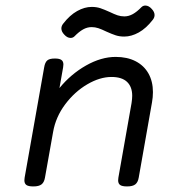

<svg xmlns="http://www.w3.org/2000/svg" viewBox="-20 -667 640 692"><path d="M375 -624Q392.1 -615.7 403.8 -611.8Q415.5 -607.9 428.2 -607.9Q443.8 -607.9 458.7 -616.2Q473.6 -624.5 489.7 -641.1Q495.6 -647 503.9 -647Q516.1 -647 526.9 -634.8Q537.1 -624 537.1 -612.8Q537.1 -603.5 530.3 -595.2Q506.8 -564.9 480.2 -550Q453.6 -535.2 427.7 -535.2Q410.6 -535.2 396.7 -539.8Q382.8 -544.4 363.3 -553.2Q346.2 -561.5 334.5 -565.4Q322.8 -569.3 310.1 -569.3Q294.4 -569.3 279.5 -561Q264.6 -552.7 248.5 -536.1Q242.7 -530.3 234.4 -530.3Q222.2 -530.3 211.4 -542.5Q201.2 -553.2 201.2 -564.5Q201.2 -573.7 208 -582Q231.4 -612.3 258.1 -627.2Q284.7 -642.1 310.5 -642.1Q327.6 -642.1 341.6 -637.5Q355.5 -632.8 375 -624ZM531.2 -335Q531.2 -316.4 527.8 -297.9L480 -26.9Q477.1 -9.8 467.5 -2.4Q458 4.9 438.5 4.9H437.5Q420.4 4.9 413.1 -0.2Q405.8 -5.4 405.8 -17.1Q405.8 -19 406.7 -26.9L454.1 -295.4Q456.5 -311 456.5 -321.8Q456.5 -354 438 -371.8Q419.4 -389.6 381.8 -389.6Q339.8 -389.6 294.4 -363Q249 -336.4 214.8 -290.8Q180.7 -245.1 171.4 -191.4L142.1 -26.9Q139.2 -9.8 129.6 -2.4Q120.1 4.9 100.6 4.9H99.6Q82.5 4.9 75.2 -0.2Q67.9 -5.4 67.9 -17.1Q67.9 -19 68.8 -26.9L139.2 -424.3Q142.1 -441.9 150.1 -449Q158.2 -456.1 177.2 -456.1H178.2Q194.3 -456.1 201.4 -450.9Q208.5 -445.8 208.5 -434.6Q208.5 -432.1 207.5 -424.3L194.3 -349.6Q235.4 -399.9 290 -430.9Q344.7 -461.9 397 -461.9Q438.5 -461.9 468.8 -446.3Q499 -430.7 515.1 -402.1Q531.2 -373.5 531.2 -335Z"/></svg>

Font: Courier Prime Sans
Style: Italic
Weight: 400
Italic angle: -10°
Designer: Alan Dague-Greene
Foundry: Quote-Unquote Apps
Version: Version 3.020